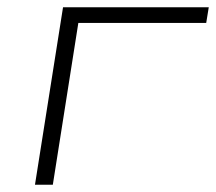

<svg xmlns="http://www.w3.org/2000/svg" viewBox="-20 -507 593 527"><path d="M76 0 153 -487H553L546 -444H195L125 0Z"/></svg>

Font: Nunito Sans 10pt Expanded ExtraLight
Style: Italic
Weight: 250
Width: 7
Italic angle: -9°
Designer: Vernon Adams
Foundry: Vernon Adams
Version: Version 3.101;gftools[0.9.27]